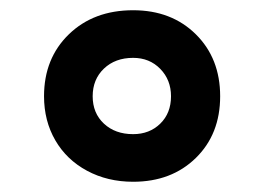

<svg xmlns="http://www.w3.org/2000/svg" viewBox="-20 -524 516 375"><path d="M240 -504Q315 -504 362.5 -457Q410 -410 410 -336Q410 -262 362.5 -215.5Q315 -169 240 -169Q190 -169 150 -190.5Q110 -212 88 -250Q66 -288 66 -336Q66 -410 114.5 -457Q163 -504 240 -504ZM240 -411Q205 -411 183 -390Q161 -369 161 -336Q161 -303 183 -282.5Q205 -262 240 -262Q272 -262 293 -282.5Q314 -303 314 -336Q314 -368 293 -389.5Q272 -411 240 -411Z"/></svg>

Font: MSTAGE
Style: Bold
Weight: 700
Designer: Ninad Kale (Devanagari), Jonny Pinhorn (Latin)
Foundry: Indian Type Foundry
Version: 4.004